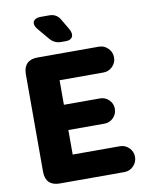

<svg xmlns="http://www.w3.org/2000/svg" viewBox="-104 -1061 865 1133"><g transform="rotate(-10 328.5 -494.0)"><path d="M374 -887.2Q384.3 -868.7 384.3 -854Q384.3 -838.9 373 -829.8Q361.8 -820.8 341.8 -820.8H313Q272.5 -820.8 246.1 -853L189 -920.9Q173.3 -939.5 173.3 -956.1Q173.3 -970.7 186 -979.2Q198.7 -987.8 221.2 -987.8H271Q315.9 -987.8 336.9 -950.2ZM75.2 -85V-669.9Q75.2 -711.4 96.9 -733.2Q118.7 -754.9 160.2 -754.9H527.8Q559.6 -754.9 582.3 -731.9Q605 -709 605 -676.8Q605 -645.5 582.3 -622.8Q559.6 -600.1 527.8 -600.1H265.1V-453.1H481.9Q512.7 -453.1 534.9 -430.9Q557.1 -408.7 557.1 -377.9Q557.1 -346.7 534.9 -324.2Q512.7 -301.8 481.9 -301.8H265.1V-154.8H547.9Q579.6 -154.8 602.3 -132.1Q625 -109.4 625 -78.1Q625 -45.9 602.3 -22.9Q579.6 0 547.9 0H160.2Q118.7 0 96.9 -21.7Q75.2 -43.5 75.2 -85Z"/></g></svg>

Font: Jellee Roman
Style: Bold
Weight: 700
Designer: Alfredo Marco Pradil
Foundry: Alfredo Marco Pradil and JAM Design
Version: Version 1.000